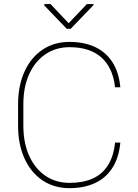

<svg xmlns="http://www.w3.org/2000/svg" viewBox="-20 -930 688 959"><path d="M581.1 -217.8Q573.7 -141.1 540.8 -90.6Q507.8 -40 453.4 -15.1Q398.9 9.8 327.6 9.8Q249.5 9.8 191.7 -29.5Q133.8 -68.8 102.1 -139.2Q70.3 -209.5 70.3 -302.2V-408.7Q70.3 -501.5 102.1 -571.8Q133.8 -642.1 191.7 -681.4Q249.5 -720.7 327.6 -720.7Q398.9 -720.7 453.4 -695.8Q507.8 -670.9 540.8 -620.6Q573.7 -570.3 581.1 -494.1H554.7Q543.9 -591.8 486.3 -643.1Q428.7 -694.3 327.6 -694.3Q258.8 -694.3 206.8 -658.9Q154.8 -623.5 125.7 -559.6Q96.7 -495.6 96.7 -409.7V-302.2Q96.7 -216.3 125.7 -151.9Q154.8 -87.4 206.8 -52Q258.8 -16.6 327.6 -16.6Q393.6 -16.6 441.9 -37.8Q490.2 -59.1 518.8 -103.8Q547.4 -148.4 554.7 -217.8ZM447.3 -904.8 333 -786.1H313.5L201.2 -902.8V-909.7H232.4L322.8 -814L414.1 -909.7H447.3Z"/></svg>

Font: Heebo Thin
Style: Regular
Weight: 250
Designer: Oded Ezer
Foundry: Ezer Type House
Version: Version 3.100